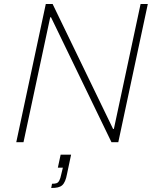

<svg xmlns="http://www.w3.org/2000/svg" viewBox="-20 -708 778 956"><path d="M61 0 208 -688H242L543 -66H547L680 -688H716L569 0H535L234 -622H230L97 0ZM235 228 239 207Q254 207 262 204Q270 201 275.5 190.5Q281 180 285 160L293 127H268L282 62H334L314 157Q310 179 304 193Q298 207 289.5 214.5Q281 222 268 225Q255 228 235 228Z"/></svg>

Font: Saira Thin Thin
Style: Italic
Weight: 250
Italic angle: -12°
Version: Version 1.101